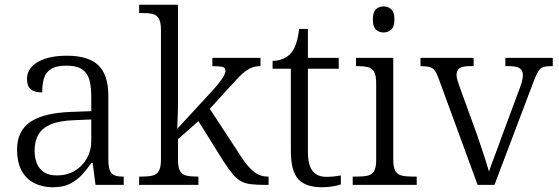

<svg xmlns="http://www.w3.org/2000/svg" viewBox="-20 -780 2357 810"><path d="M202 10Q160 10 125.5 -7Q91 -24 71.5 -59.5Q52 -95 52 -149Q52 -228 108.5 -266Q165 -304 282 -308L365 -311V-372Q365 -411 358 -440Q351 -469 328.5 -486Q306 -503 259 -503Q218 -503 195.5 -489Q173 -475 165.5 -449.5Q158 -424 158 -390Q126 -390 110 -403Q94 -416 94 -447Q94 -477 114.5 -499Q135 -521 172.5 -533Q210 -545 262 -545Q353 -545 395 -504.5Q437 -464 437 -377V-113Q437 -82 442 -65Q447 -48 460.5 -41.5Q474 -35 498 -35H502V0H383L371 -92H365Q347 -66 326 -43Q305 -20 276 -5Q247 10 202 10ZM219 -40Q263 -40 295.5 -59.5Q328 -79 346.5 -112Q365 -145 365 -184V-276L294 -273Q230 -271 193.5 -255Q157 -239 141.5 -211.5Q126 -184 126 -145Q126 -113 136 -89.5Q146 -66 166.5 -53Q187 -40 219 -40Z M567 0V-35H579Q607 -35 624.5 -39.5Q642 -44 650.5 -59.5Q659 -75 659 -107V-654Q659 -686 650 -701.5Q641 -717 624 -721Q607 -725 582 -725H567V-760H731V-374Q731 -359 731 -338.5Q731 -318 730 -297.5Q729 -277 728.5 -260.5Q728 -244 728 -237L861 -381Q891 -413 905.5 -432Q920 -451 925.5 -462Q931 -473 931 -482Q931 -495 917.5 -498Q904 -501 876 -501V-536H1079V-501Q1061 -501 1046 -496Q1031 -491 1016.5 -480.5Q1002 -470 986 -453Q970 -436 949 -413L865 -321L996 -121Q1025 -76 1051 -55.5Q1077 -35 1110 -35H1113V0H1099Q1063 0 1038 -3Q1013 -6 995.5 -16Q978 -26 961 -46.5Q944 -67 922 -101L817 -269L731 -193V-104Q731 -73 740 -58Q749 -43 767 -39Q785 -35 812 -35H817V0Z M1339 10Q1269 10 1238 -24.5Q1207 -59 1207 -144V-490H1130V-523Q1149 -523 1169 -530Q1189 -537 1203 -551Q1218 -566 1227.5 -591.5Q1237 -617 1242 -658H1279V-536H1409V-490H1279V-139Q1279 -83 1299 -58.5Q1319 -34 1356 -34Q1373 -34 1387.5 -35.5Q1402 -37 1418 -40V-2Q1404 3 1382 6.5Q1360 10 1339 10Z M1468 0V-35H1486Q1513 -35 1531 -39Q1549 -43 1558 -58Q1567 -73 1567 -104V-430Q1567 -462 1558 -477.5Q1549 -493 1531.5 -497Q1514 -501 1490 -501H1482V-536H1639V-107Q1639 -75 1647.5 -59.5Q1656 -44 1674 -39.5Q1692 -35 1719 -35H1738V0ZM1598 -643Q1579 -643 1566 -655Q1553 -667 1553 -698Q1553 -729 1566 -741Q1579 -753 1598 -753Q1617 -753 1630.5 -741Q1644 -729 1644 -698Q1644 -667 1630.5 -655Q1617 -643 1598 -643Z M1830 -450Q1822 -472 1813.5 -483Q1805 -494 1791.5 -497.5Q1778 -501 1754 -501V-536H1978V-501H1962Q1931 -501 1918.5 -492Q1906 -483 1906 -462Q1906 -453 1911 -438Q1916 -423 1921 -408L1992 -213Q2001 -187 2011 -157Q2021 -127 2029.5 -100.5Q2038 -74 2043 -56Q2049 -76 2065 -117.5Q2081 -159 2098 -207L2166 -390Q2176 -415 2181 -433Q2186 -451 2186 -462Q2186 -483 2172.5 -492Q2159 -501 2127 -501H2112V-536H2312V-501H2304Q2283 -501 2270.5 -496.5Q2258 -492 2249.5 -477Q2241 -462 2230 -433L2066 0H1995Z"/></svg>

Font: Noto Serif Tibetan Light
Style: Regular
Weight: 300
Version: Version 2.103